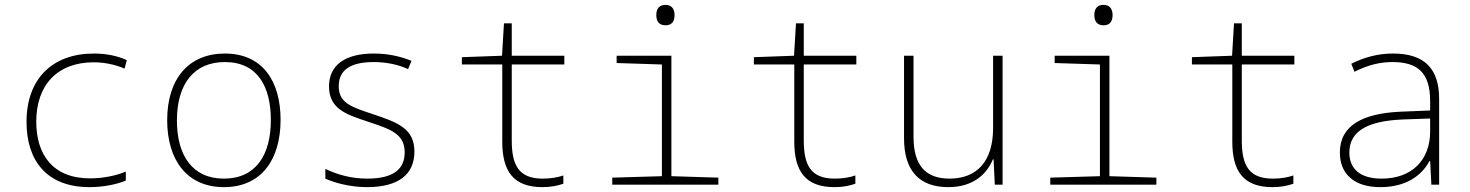

<svg xmlns="http://www.w3.org/2000/svg" viewBox="-20 -759 6040 789"><path d="M348 10C406 10 462 -2 497 -17V-54C458 -37 402 -26 350 -26C196 -26 129 -125 129 -259C129 -410 216 -503 365 -503C405 -503 451 -495 492 -477L501 -512C461 -530 416 -539 366 -539C195 -539 89 -435 89 -258C89 -100 171 10 348 10Z M900 10C1054 10 1133 -103 1133 -267C1133 -424 1060 -539 904 -539C757 -539 667 -437 667 -265C667 -102 748 10 900 10ZM900 -25C770 -25 707 -121 707 -264C707 -415 778 -504 904 -504C1040 -504 1093 -401 1093 -266C1093 -124 1033 -25 900 -25Z M1488 10C1621 10 1683 -45 1683 -136C1683 -231 1614 -256 1512 -290C1426 -319 1372 -334 1372 -405C1372 -472 1421 -504 1516 -504C1566 -504 1616 -494 1657 -475L1671 -509C1626 -527 1576 -539 1516 -539C1399 -539 1332 -492 1332 -404C1332 -308 1409 -287 1495 -258C1585 -228 1643 -209 1643 -133C1643 -67 1601 -25 1489 -25C1426 -25 1369 -40 1317 -65V-25C1356 -7 1421 10 1488 10Z M2209 10C2246 10 2271 4 2295 -4V-38C2272 -30 2244 -25 2210 -25C2112 -25 2083 -80 2083 -182V-494H2299V-530H2083V-663H2051L2043 -530L1878 -524V-494H2044V-177C2044 -55 2090 10 2209 10Z M2715 -655C2743 -655 2752 -674 2752 -697C2752 -721 2741 -739 2715 -739C2687 -739 2677 -721 2677 -697C2677 -672 2688 -655 2715 -655ZM2496 0H2932V-29L2739 -35V-530H2514V-500L2700 -494V-35L2496 -29Z M3409 10C3446 10 3471 4 3495 -4V-38C3472 -30 3444 -25 3410 -25C3312 -25 3283 -80 3283 -182V-494H3499V-530H3283V-663H3251L3243 -530L3078 -524V-494H3244V-177C3244 -55 3290 10 3409 10Z M3877 10C3979 10 4035 -43 4060 -104H4063L4068 0H4100V-530H4061V-233C4061 -93 3992 -25 3882 -25C3784 -25 3734 -79 3734 -197V-530H3695V-191C3695 -59 3756 10 3877 10Z M4515 -655C4543 -655 4552 -674 4552 -697C4552 -721 4541 -739 4515 -739C4487 -739 4477 -721 4477 -697C4477 -672 4488 -655 4515 -655ZM4296 0H4732V-29L4539 -35V-530H4314V-500L4500 -494V-35L4296 -29Z M5209 10C5246 10 5271 4 5295 -4V-38C5272 -30 5244 -25 5210 -25C5112 -25 5083 -80 5083 -182V-494H5299V-530H5083V-663H5051L5043 -530L4878 -524V-494H5044V-177C5044 -55 5090 10 5209 10Z M5652 10C5755 10 5821 -35 5854 -97H5857L5862 0H5894V-352C5894 -481 5830 -539 5704 -539C5641 -539 5585 -523 5533 -497L5546 -464C5601 -492 5651 -504 5702 -504C5805 -504 5857 -461 5857 -344V-305L5735 -300C5582 -293 5486 -245 5486 -132C5486 -44 5545 10 5652 10ZM5657 -25C5571 -25 5525 -64 5525 -132C5525 -226 5610 -262 5743 -268L5857 -272V-219C5857 -102 5783 -25 5657 -25Z"/></svg>

Font: Noto Sans Mono ExtraLight
Style: Regular
Weight: 200
Designer: Monotype Design Team
Foundry: Monotype Imaging Inc.
Version: Version 2.014